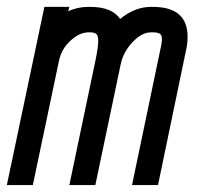

<svg xmlns="http://www.w3.org/2000/svg" viewBox="-29 -532 574 552"><path d="M65.4 0H-9.3L98.6 -512.2H170.4L167 -499.5Q193.4 -512.2 225.1 -512.2H230.5Q293 -512.2 316.4 -477.5Q358.9 -512.2 404.8 -512.2H410.6Q510.3 -512.2 510.3 -426.3Q510.3 -405.8 505.9 -387.7L425.3 0H350.6L434.6 -402.3Q436.5 -412.1 436.5 -419.9Q436.5 -430.7 430.7 -434.8Q424.8 -439 410.6 -439H404.8Q378.9 -439 352.3 -411.1Q325.7 -383.3 317.9 -346.7L245.1 0H170.4L245.6 -358.9Q253.4 -396.5 253.4 -414.1Q253.4 -429.2 248 -434.1Q242.7 -439 230.5 -439H225.1Q199.7 -439 173.6 -415Q147.5 -391.1 140.6 -357.4Z"/></svg>

Font: Anka/Coder Condensed
Style: Italic
Weight: 400
Width: 4
Italic angle: -12°
Monospace: yes
Version: Version 001.100